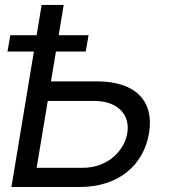

<svg xmlns="http://www.w3.org/2000/svg" viewBox="-20 -747 675 767"><path d="M367.9 -421.9H183.6L203.5 -541.2H322.4L333.8 -606.5H214.5L234.4 -727.3H146.3L126.4 -606.5H21.3L9.9 -541.2H115.4L25.6 0H298.3C454.5 0 554 -88.1 575.3 -214.5C596.6 -340.9 524.1 -421.9 367.9 -421.9ZM126.4 -76.7 170.8 -343.8H355.1C454.5 -343.8 500 -285.5 488.6 -215.9C477.3 -144.9 410.5 -76.7 311.1 -76.7Z"/></svg>

Font: Magic Ui Pro
Style: Italic
Weight: 400
Italic angle: -9.39999°
Designer: Stefan Endress, Andreas Faust
Version: Version 1.000;FEAKit 1.0